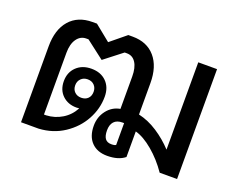

<svg xmlns="http://www.w3.org/2000/svg" viewBox="-95 -725 1119 903"><g transform="rotate(20 464.5 -274.0)"><path d="M855 -550V0H768Q731 -54 684 -93.5Q637 -133 596 -144V-16Q564 10 508 10Q458 10 429.5 -19.5Q401 -49 401 -102Q401 -146 426.5 -179Q452 -212 492 -219V-381Q492 -425 476 -450Q460 -475 431 -475H420L330 -405L239 -475H228Q199 -475 181 -449.5Q163 -424 163 -380V-71H174Q217 -73 253 -95Q289 -117 309 -155Q305 -154 295 -154Q252 -154 224.5 -180.5Q197 -207 197 -251Q197 -295 225.5 -322.5Q254 -350 300 -350Q347 -350 375 -322Q403 -294 403 -247Q403 -187 373 -132Q343 -77 288 -40.5Q233 -4 162 0H74V-380Q74 -464 115 -511Q156 -558 229 -558H251L330 -494L408 -558H430Q502 -558 542.5 -511Q583 -464 583 -381V-224Q632 -213 678 -183Q724 -153 761 -113V-550ZM300 -205Q321 -205 333.5 -217.5Q346 -230 346 -251Q346 -271 333.5 -284Q321 -297 300 -297Q280 -297 267 -284Q254 -271 254 -251Q254 -230 267 -217.5Q280 -205 300 -205ZM531 -162H523Q495 -162 481 -146.5Q467 -131 467 -103Q467 -75 477 -61.5Q487 -48 508 -48Q526 -48 531 -53Z"/></g></svg>

Font: Bai Jamjuree Medium
Style: Regular
Weight: 500
Version: Version 1.000; ttfautohint (v1.6)